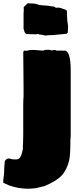

<svg xmlns="http://www.w3.org/2000/svg" viewBox="-113 -881 479 1165"><path d="M162 -665 155 -667Q152 -667 151 -668Q150 -669 147 -669L124 -672L117 -675H112Q112 -673 110 -673Q94 -673 73 -673.5Q52 -674 50 -675Q49 -676 45 -676Q37 -681 34 -692Q33 -694 33 -696.5Q33 -699 32 -700Q31 -701 31 -702.5Q31 -704 30 -705V-800Q31 -804 31 -812V-838L55 -861Q63 -861 65.5 -861Q68 -861 69 -860H83L103 -858L122 -852Q120 -852 129.5 -850.5Q139 -849 152 -848Q165 -847 171 -847Q176 -847 190.5 -844Q205 -841 209 -842Q214 -843 219 -838.5Q224 -834 228 -834Q246 -837 265 -829Q276 -825 284 -822.5Q292 -820 293 -812L294 -781Q295 -752 298.5 -733.5Q302 -715 298 -683L291 -676L206 -668Q198 -668 184.5 -667.5Q171 -667 168 -666Q163 -665 162 -665ZM102 261Q78 264 55 264Q-1 264 -58 244L-93 228V223Q-93 212 -93 208.5Q-93 205 -92 202Q-92 196 -91 194Q-90 192 -90 185Q-89 177 -88.5 172.5Q-88 168 -88 167Q-88 151 -87.5 140.5Q-87 130 -86 123Q-85 120 -85 107Q-85 93 -74 85.5Q-63 78 -50 82Q-41 86 -32 86Q-23 86 -10 86Q6 86 16 60Q18 54 20 48Q22 42 22 40Q23 34 24 30Q25 26 26 24Q26 5 26 -1.5Q26 -8 27 -14Q28 -19 28 -70.5Q28 -122 28 -245Q28 -258 28.5 -271.5Q29 -285 30 -298V-348L28 -565Q32 -573 32 -573L34 -574H39Q39 -573 42 -573Q52 -573 62 -576Q67 -577 72.5 -577.5Q78 -578 83 -578Q92 -578 100.5 -577.5Q109 -577 118 -576Q129 -575 137 -574.5Q145 -574 152 -574Q157 -579 172 -579H183Q185 -578 194 -578Q196 -578 198 -576Q202 -574 201 -574Q203 -574 203 -575Q205 -575 206 -575.5Q207 -576 209 -577Q211 -578 215 -578H216Q225 -578 229 -574H267L273 -573L280 -574Q297 -574 306.5 -543.5Q316 -513 316 -455V-59Q316 -54 315.5 -50Q315 -46 315 -42Q315 -31 314 -29V-14Q314 56 307 91Q293 150 260.5 184.5Q228 219 157 248Q135 254 122.5 256.5Q110 259 102 261Z"/></svg>

Font: Sigmar
Style: Regular
Weight: 400
Designer: Vernon Adams
Foundry: Vernon Adams
Version: Version 1.000; ttfautohint (v1.8.4.7-5d5b);gftools[0.9.24]